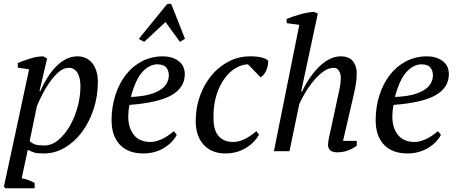

<svg xmlns="http://www.w3.org/2000/svg" viewBox="-20 -816 2461 1036"><path d="M179 -243 140 -54Q154 -42 169.5 -36.5Q185 -31 219 -31Q259 -31 294.5 -60.5Q330 -90 356.5 -136Q383 -182 398.5 -238.5Q414 -295 414 -350Q414 -398 397.5 -424Q381 -450 352 -450Q323 -450 297 -427.5Q271 -405 248.5 -373Q226 -341 208 -305.5Q190 -270 179 -243ZM97 146Q132 152 167 171V200H10L1 191L44 -8L137 -442L76 -451V-476Q109 -490 145.5 -501Q182 -512 214 -512L234 -500L193 -324H197Q215 -364 236.5 -398Q258 -432 283 -457.5Q308 -483 337 -497.5Q366 -512 399 -512Q421 -512 441 -503.5Q461 -495 476 -477.5Q491 -460 499.5 -434Q508 -408 508 -374Q508 -297 485 -227Q462 -157 422.5 -104Q383 -51 330 -19.5Q277 12 216 12Q199 12 187 11Q175 10 166 7.5Q157 5 148.5 1Q140 -3 130 -8Z M829 -469Q786 -468 749 -428.5Q712 -389 686 -293Q783 -296 837 -326.5Q891 -357 891 -411Q891 -432 878.5 -450Q866 -468 829 -469ZM934 -89Q925 -70 908 -52Q891 -34 868 -19.5Q845 -5 816 3.5Q787 12 754 12Q671 12 626.5 -35.5Q582 -83 582 -167Q582 -238 602 -301Q622 -364 658 -411Q694 -458 745.5 -485Q797 -512 860 -512Q908 -512 942.5 -487.5Q977 -463 977 -415Q977 -344 906.5 -303Q836 -262 679 -250Q675 -233 673.5 -217Q672 -201 672 -186Q672 -126 702.5 -88Q733 -50 792 -50Q811 -50 829.5 -56Q848 -62 864.5 -71Q881 -80 894.5 -90Q908 -100 918 -108ZM758 -590 729 -606 880 -792Q885 -796 893 -796Q901 -796 905 -792L978 -607L951 -590L873 -697Z M1378 -89Q1367 -70 1350 -52Q1333 -34 1310 -19.5Q1287 -5 1258.5 3.5Q1230 12 1196 12Q1122 12 1079 -35Q1036 -82 1036 -163Q1036 -235 1059 -298.5Q1082 -362 1121.5 -409.5Q1161 -457 1214.5 -484.5Q1268 -512 1329 -512Q1367 -512 1391 -506Q1415 -500 1427 -489Q1427 -486 1427 -483Q1427 -475 1425 -463Q1423 -451 1417.5 -438Q1412 -425 1403.5 -414Q1395 -403 1386 -399L1318 -469Q1284 -468 1250.5 -448Q1217 -428 1190.5 -391Q1164 -354 1148 -303Q1132 -252 1132 -190Q1132 -186 1132 -183Q1131 -114 1159.5 -82Q1188 -50 1237 -50Q1258 -50 1276.5 -56Q1295 -62 1311 -71Q1327 -80 1340 -90Q1353 -100 1363 -108Z M1527 -691V-714Q1542 -720 1560.5 -726.5Q1579 -733 1599 -738.5Q1619 -744 1638 -747.5Q1657 -751 1674 -752L1695 -743L1605 -323H1610Q1629 -363 1653 -397.5Q1677 -432 1703.5 -457.5Q1730 -483 1759 -497.5Q1788 -512 1818 -512Q1864 -512 1884.5 -485.5Q1905 -459 1905 -420Q1905 -393 1900 -362Q1895 -331 1888 -302L1831 -56H1905V-30Q1885 -14 1857 -4Q1829 6 1801 6Q1772 6 1761 -6Q1750 -18 1750 -32Q1750 -50 1755 -72.5Q1760 -95 1765 -118L1801 -285Q1808 -316 1813.5 -343Q1819 -370 1819 -395Q1819 -418 1809 -434Q1799 -450 1782 -450Q1751 -450 1722 -428Q1693 -406 1668 -375Q1643 -344 1624 -310.5Q1605 -277 1595 -255L1542 0H1458L1595 -682Z M2254 -469Q2211 -468 2174 -428.5Q2137 -389 2111 -293Q2208 -296 2262 -326.5Q2316 -357 2316 -411Q2316 -432 2303.5 -450Q2291 -468 2254 -469ZM2359 -89Q2350 -70 2333 -52Q2316 -34 2293 -19.5Q2270 -5 2241 3.5Q2212 12 2179 12Q2096 12 2051.5 -35.5Q2007 -83 2007 -167Q2007 -238 2027 -301Q2047 -364 2083 -411Q2119 -458 2170.5 -485Q2222 -512 2285 -512Q2333 -512 2367.5 -487.5Q2402 -463 2402 -415Q2402 -344 2331.5 -303Q2261 -262 2104 -250Q2100 -233 2098.5 -217Q2097 -201 2097 -186Q2097 -126 2127.5 -88Q2158 -50 2217 -50Q2236 -50 2254.5 -56Q2273 -62 2289.5 -71Q2306 -80 2319.5 -90Q2333 -100 2343 -108Z"/></svg>

Font: PTSerif
Style: Italic
Weight: 400
Italic angle: -12°
Designer: A.Korolkova, O.Umpeleva, V.Yefimov
Foundry: ParaType Ltd
Version: Version 1.000W OFL; ttfautohint (v1.2) -l 8 -r 50 -G 200 -x 